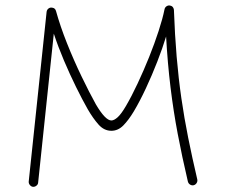

<svg xmlns="http://www.w3.org/2000/svg" viewBox="-20 -681 840 718"><path d="M103 17.6Q96.2 16.6 91.6 10.7Q86.9 4.9 87.4 -2L154.3 -636.7Q155.3 -644.5 161.4 -649.2Q167.5 -653.8 175.3 -652.3Q186.5 -650.9 189.5 -639.6Q205.1 -583 230.7 -518.8Q256.3 -454.6 285.2 -394.8Q314 -335 338.4 -291Q374 -230.5 396.5 -230.5Q406.7 -230.5 420.2 -242.7Q433.6 -254.9 450.7 -284.2Q472.2 -320.8 494.6 -368.7Q517.1 -416.5 537.6 -467.5Q558.1 -518.6 573.2 -565.2Q588.4 -611.8 595.2 -646Q596.7 -653.8 603.5 -658Q610.4 -662.1 617.7 -659.7Q624 -658.2 627.2 -653.1Q630.4 -647.9 630.4 -643.6Q633.8 -549.8 640.6 -469Q647.5 -388.2 658.2 -314Q668.9 -239.7 683.8 -165.5Q698.7 -91.3 717.8 -9.8Q719.2 -2.9 715.3 3.4Q711.4 9.8 704.1 11.7Q697.3 13.2 690.9 9.3Q684.6 5.4 682.6 -2Q660.6 -95.7 644.5 -180.9Q628.4 -266.1 617.7 -354.2Q606.9 -442.4 601.1 -544.4Q587.9 -501 568.1 -450.2Q548.3 -399.4 525.6 -350.8Q502.9 -302.2 480.5 -264.6Q460.9 -231.9 441.2 -211.9Q421.4 -191.9 396.5 -191.9Q369.1 -191.9 348.4 -215.3Q327.6 -238.8 308.1 -272.5Q287.6 -308.6 264.4 -355.7Q241.2 -402.8 219.2 -454.6Q197.3 -506.3 181.2 -555.2L122.6 2Q122.1 8.8 116.2 13.4Q110.4 18.1 103 17.6Z"/></svg>

Font: Mikhak-DS2-FD ExtraLight
Style: Regular
Weight: 200
Designer: Amin Abedi
Version: Version 3.2